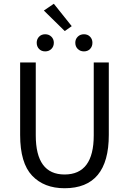

<svg xmlns="http://www.w3.org/2000/svg" viewBox="-20 -988 685 1020"><path d="M323 12Q214 12 150.5 -55Q87 -122 87 -271V-656H170V-269Q170 -61 323 -61Q478 -61 478 -269V-656H558V-271Q558 12 323 12ZM361 -849 324 -823 213 -932 266 -968ZM175 -761Q175 -780 187.5 -793Q200 -806 220 -806Q240 -806 253 -793Q266 -780 266 -761Q266 -741 253 -728Q240 -715 220 -715Q200 -715 187.5 -728Q175 -741 175 -761ZM380 -761Q380 -780 393 -793Q406 -806 426 -806Q446 -806 458.5 -793Q471 -780 471 -761Q471 -741 458.5 -728Q446 -715 426 -715Q406 -715 393 -728Q380 -741 380 -761Z"/></svg>

Font: Toshiba Sans
Style: Regular
Weight: 400
Designer: Paul D. Hunt
Foundry: Toshiba Corporation
Version: Version 2.020;PS 2.0;hotconv 1.0.86;makeotf.lib2.5.63406